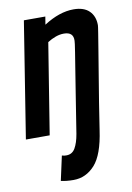

<svg xmlns="http://www.w3.org/2000/svg" viewBox="-88 -606 606 882"><g transform="rotate(-10 215.0 -165.0)"><path d="M340 16Q324 129 282.5 175Q241 221 183 221Q149 221 124 215L149 101Q155 103 160 103.5Q165 104 170 104Q197 104 211 80Q225 56 232 15Q249 -92 260.5 -165Q272 -238 279.5 -284Q287 -330 291 -355.5Q295 -381 296.5 -392.5Q298 -404 298 -408Q300 -449 255 -449Q236 -449 216.5 -442Q197 -435 178 -423L110 0H-1L85 -541H185L179 -504Q252 -551 318 -551Q366 -551 391 -526.5Q416 -502 416 -460Q416 -455 411 -424Q406 -393 398 -344Q390 -295 380 -234.5Q370 -174 359.5 -109.5Q349 -45 340 16Z"/></g></svg>

Font: Georama SemiCondensed SemiBold
Style: Italic
Weight: 600
Width: 4
Italic angle: -9°
Designer: Jean-Baptiste Levee
Foundry: Production Type
Version: Version 1.000